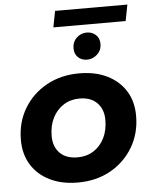

<svg xmlns="http://www.w3.org/2000/svg" viewBox="-59 -922 772 979"><g transform="rotate(-5 327.0 -433.0)"><path d="M300 8Q218 8 157 -22Q96 -52 62.5 -106Q29 -160 29 -233Q29 -323 71 -393.5Q113 -464 186.5 -505Q260 -546 354 -546Q437 -546 497.5 -516Q558 -486 591.5 -432.5Q625 -379 625 -305Q625 -216 583 -145Q541 -74 468 -33Q395 8 300 8ZM310 -120Q356 -120 391.5 -142.5Q427 -165 447 -205Q467 -245 467 -298Q467 -352 435 -385Q403 -418 345 -418Q299 -418 263.5 -395.5Q228 -373 207.5 -333Q187 -293 187 -240Q187 -185 219 -152.5Q251 -120 310 -120ZM401 -612Q374 -612 355.5 -629Q337 -646 337 -675Q337 -708 359 -729Q381 -750 411 -750Q438 -750 457 -733Q476 -716 476 -686Q476 -654 453.5 -633Q431 -612 401 -612ZM244 -791 260 -874H630L614 -791Z"/></g></svg>

Font: MOST Montserrat
Style: Bold Italic
Weight: 700
Italic angle: -11.3°
Designer: Julieta Ulanovsky
Foundry: Julieta Ulanovsky
Version: Version 8.000;March 11, 2024;FontCreator 15.0.0.2926 64-bit